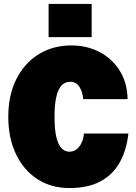

<svg xmlns="http://www.w3.org/2000/svg" viewBox="-20 -940 690 972"><path d="M332 12Q239 12 169.5 -33Q100 -78 61 -159.5Q22 -241 22 -349Q22 -459 63 -540Q104 -621 176 -665.5Q248 -710 341 -710Q419 -710 482.5 -677.5Q546 -645 585 -584Q624 -523 626 -438H401Q399 -472 383 -499Q367 -526 335 -526Q308 -526 290.5 -506Q273 -486 264.5 -447Q256 -408 256 -349Q256 -282 266 -243Q276 -204 293 -188Q310 -172 331 -172Q352 -172 367.5 -184Q383 -196 393 -217Q403 -238 405 -264H630Q621 -181 586.5 -118.5Q552 -56 489 -22Q426 12 332 12ZM226 -752V-920H444V-752Z"/></svg>

Font: Azeret Mono Thin Black
Style: Regular
Weight: 900
Version: Version 1.002